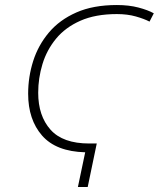

<svg xmlns="http://www.w3.org/2000/svg" viewBox="-20 -744 632 764"><path d="M290 0 319 -138Q203 -141 147.5 -204.5Q92 -268 92 -371Q92 -438 112 -501Q132 -564 174.5 -614.5Q217 -665 284 -694.5Q351 -724 445 -724Q493 -724 531 -714Q569 -704 592 -691L575 -658Q554 -669 520.5 -678.5Q487 -688 445 -688Q360 -688 300 -661.5Q240 -635 203 -590Q166 -545 149 -489Q132 -433 132 -375Q132 -283 181 -228Q230 -173 335 -173H365L329 0Z"/></svg>

Font: Noto Sans Disp ExtLt
Style: Italic
Weight: 200
Italic angle: -12°
Designer: Monotype Design Team
Foundry: Monotype Imaging Inc.
Version: Version 2.000;GOOG;noto-source:20170915:90ef993387c0